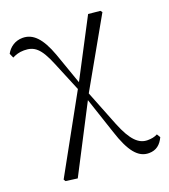

<svg xmlns="http://www.w3.org/2000/svg" viewBox="-134 -621 817 926"><g transform="rotate(-20 274.5 -158.5)"><path d="M472 207C510 207 533 187 549 153L538 135C523 143 507 146 487 146C443 146 407 114 369 19L297 -163L493 -509L486 -518L425 -524L271 -230L214 -392C180 -485 141 -524 88 -524C50 -524 20 -503 4 -473L14 -450C30 -458 48 -465 74 -465C126 -465 155 -443 192 -353L255 -201L41 186L47 196L107 204L282 -134L344 52C379 160 417 207 472 207Z"/></g></svg>

Font: Noto Serif CJK TC Light
Style: Regular
Weight: 300
Designer: Ryoko NISHIZUKA 西塚涼子 (kana & ideographs); Frank Grießhammer (Latin, Greek & Cyrillic); Wenlong ZHANG 张文龙 (bopomofo); San
Foundry: Adobe
Version: Version 2.001;hotconv 1.1.0;makeotfexe 2.6.0